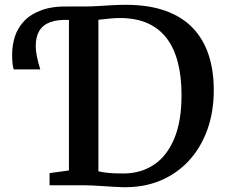

<svg xmlns="http://www.w3.org/2000/svg" viewBox="-20 -770 939 798"><path d="M489 8Q470.5 7.5 449.8 6.2Q429 5 407.8 3.5Q386.5 2 366.5 1Q346.5 0 328.5 0H186V-50.5L266.5 -61.5V-743H327Q358 -743 386.5 -744.8Q415 -746.5 443.5 -748.2Q472 -750 502.5 -750Q598 -750 667.2 -725.2Q736.5 -700.5 781 -654Q825.5 -607.5 847 -542.2Q868.5 -477 868.5 -395.5Q868.5 -305 841.5 -230.2Q814.5 -155.5 764.5 -101.5Q714.5 -47.5 645 -18.8Q575.5 10 489 8ZM497 -49Q567.5 -50 621 -86.2Q674.5 -122.5 704.5 -194.5Q734.5 -266.5 734.5 -375Q734.5 -451 719.2 -510.5Q704 -570 672.8 -611Q641.5 -652 593.2 -673.5Q545 -695 479 -695Q459 -695 442.5 -693.5Q426 -692 412.2 -690.2Q398.5 -688.5 389 -688V-58Q406.5 -54 424.2 -52Q442 -50 460 -49.5Q478 -49 497 -49ZM37 -481.5Q33.5 -491.5 32 -507Q30.5 -522.5 30.5 -545Q30.5 -582.5 42.2 -618.8Q54 -655 81.2 -683.5Q108.5 -712 154.8 -728.5Q201 -745 269.5 -743L277 -715L269.5 -687Q220.5 -689.5 189.2 -678Q158 -666.5 143.2 -641.5Q128.5 -616.5 128.5 -578.5Q128.5 -559 133.5 -534.5Q138.5 -510 147.5 -481.5Z"/></svg>

Font: Merriweather 28pt SemiBold
Style: Regular
Weight: 600
Version: Version 2.100